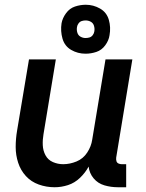

<svg xmlns="http://www.w3.org/2000/svg" viewBox="-20 -780 616 808"><path d="M210 8Q238 8 266 -1Q294 -10 316.5 -31.5Q339 -53 353 -79Q356 -51 374 -29.5Q392 -8 419.5 0Q447 8 476 8H511V-89H492Q485 -89 478.5 -92Q472 -95 470 -102Q468 -109 469 -117L537 -530H424L368 -192Q364 -164 347 -138Q330 -112 302 -100.5Q274 -89 246 -89Q223 -89 202.5 -98Q182 -107 171.5 -126.5Q161 -146 160 -169Q159 -192 163 -215L215 -530H102L52 -231Q46 -196 46 -161.5Q46 -127 56.5 -95Q67 -63 89 -39Q111 -15 143 -3.5Q175 8 210 8ZM340 -554Q363 -554 385.5 -561.5Q408 -569 423 -589.5Q438 -610 441 -632Q447 -665 438 -696.5Q429 -728 401 -744Q373 -760 341 -760Q318 -760 295.5 -752.5Q273 -745 258 -724.5Q243 -704 239 -682Q234 -649 243 -617.5Q252 -586 279.5 -570Q307 -554 340 -554ZM340 -620Q329 -620 319 -625.5Q309 -631 305.5 -642.5Q302 -654 304 -666Q305 -674 310.5 -681.5Q316 -689 324 -691.5Q332 -694 340 -694Q352 -694 362 -688.5Q372 -683 375.5 -671.5Q379 -660 377 -648Q376 -640 370.5 -632.5Q365 -625 357 -622.5Q349 -620 340 -620Z"/></svg>

Font: Iosevka Sparkle Semibold
Style: Italic
Weight: 600
Italic angle: -9°
Designer: Belleve Invis
Foundry: Belleve Invis
Version: Version 4.5.0; ttfautohint (v1.8.3)